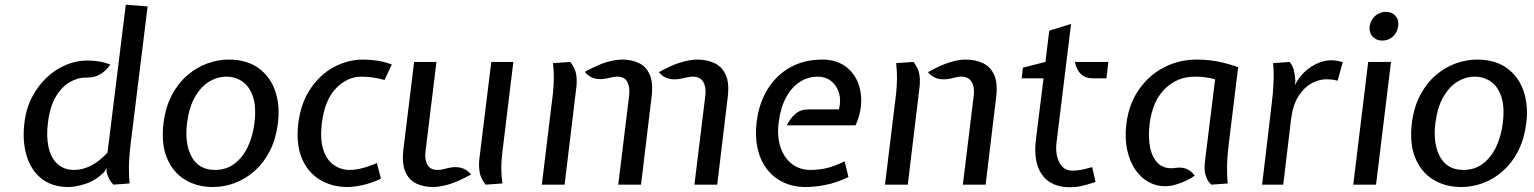

<svg xmlns="http://www.w3.org/2000/svg" viewBox="-20 -778 6464 809"><path d="M269 10Q199 10 154.5 -25.8Q110 -61.5 91.8 -123Q73.5 -184.5 83 -261Q90 -321 115.2 -369.2Q140.5 -417.5 177.5 -452Q214.5 -486.5 258.5 -504.8Q302.5 -523 347 -523Q369.5 -523 394.2 -519.5Q419 -516 445 -506Q428.5 -481.5 404 -466Q379.5 -450.5 344 -451Q309.5 -452 275.2 -432.8Q241 -413.5 215.5 -371.2Q190 -329 182 -261Q174.5 -203 184.5 -158Q194.5 -113 221.8 -87.5Q249 -62 293 -62Q327.5 -62 362.8 -79.8Q398 -97.5 433 -135L510 -758L602 -751L531 -176Q523.5 -116 523.2 -73.8Q523 -31.5 526 -5L458 0Q447 -10.5 440.8 -22.2Q434.5 -34 429 -54V-70L419 -53Q384 -18 342 -4Q300 10 269 10Z M877 10Q810 10 759.2 -21Q708.5 -52 683.5 -112Q658.5 -172 669 -259Q677.5 -327.5 704.5 -378Q731.5 -428.5 770.2 -461.5Q809 -494.5 854 -510.8Q899 -527 943 -527Q1019.5 -527 1069 -491.2Q1118.5 -455.5 1139.5 -394.8Q1160.5 -334 1151 -259Q1143 -194 1117.8 -143.8Q1092.5 -93.5 1054.5 -59.2Q1016.5 -25 971 -7.5Q925.5 10 877 10ZM886 -62Q934.5 -62 969.2 -89Q1004 -116 1024.8 -160.8Q1045.5 -205.5 1052 -259Q1060.5 -326 1046.2 -369.5Q1032 -413 1002 -434Q972 -455 934 -455Q896 -455 861.2 -434Q826.5 -413 801.5 -369.5Q776.5 -326 768 -259Q757.5 -172 787.8 -117Q818 -62 886 -62Z M1445 10Q1378 10 1327.2 -21Q1276.5 -52 1251.5 -112Q1226.5 -172 1237 -259Q1248 -345.5 1288.8 -405.2Q1329.5 -465 1388 -496Q1446.5 -527 1511 -527Q1538 -527 1570 -522.2Q1602 -517.5 1631 -506L1600 -441Q1572.5 -448.5 1548.5 -451.8Q1524.5 -455 1502 -455Q1445 -455 1397 -407.2Q1349 -359.5 1336 -259Q1328 -191.5 1342 -148Q1356 -104.5 1385.8 -83.2Q1415.5 -62 1454 -62Q1476 -62 1503.8 -68.8Q1531.5 -75.5 1568 -91L1585 -25Q1541.5 -5 1505 2.5Q1468.5 10 1445 10Z M1805 10Q1765.5 10 1734.5 -4.5Q1703.5 -19 1688 -54Q1672.5 -89 1680 -151L1725 -517H1819L1773 -141Q1768.5 -106.5 1780.5 -84.2Q1792.5 -62 1824 -62Q1836 -62 1845.2 -64.5Q1854.5 -67 1868 -70Q1898 -77 1922.2 -71Q1946.5 -65 1965 -43Q1908 -11.5 1870 -0.8Q1832 10 1805 10ZM2026 0Q2005 -27 2000.8 -53.5Q1996.5 -80 2000 -110L2050 -517H2143L2096 -131Q2092.5 -103.5 2092.2 -72Q2092 -40.5 2097 -5Z M2906 0 2952 -376Q2956 -410.5 2943.2 -432.8Q2930.5 -455 2899 -455Q2887 -455 2876.8 -452.5Q2866.5 -450 2852 -447Q2822 -440.5 2798 -446.5Q2774 -452.5 2756 -474Q2813 -505.5 2852 -516.2Q2891 -527 2918 -527Q2957.5 -527 2989.5 -512.5Q3021.5 -498 3037.8 -463Q3054 -428 3046 -366L3002 0ZM2263 0 2310 -386Q2313 -414 2313.5 -445.5Q2314 -477 2310 -512L2383 -517Q2404 -490 2408 -463.5Q2412 -437 2408 -407L2359 0ZM2585 0 2631 -376Q2635 -410.5 2623.2 -432.8Q2611.5 -455 2582 -455Q2570 -455 2561 -453Q2552 -451 2539 -448Q2508.5 -441.5 2485.2 -447.5Q2462 -453.5 2444 -475Q2501 -506.5 2538 -516.8Q2575 -527 2602 -527Q2641 -527 2671.8 -512.5Q2702.5 -498 2717.8 -463Q2733 -428 2725 -366L2681 0Z M3376 10Q3321 10 3279 -10.5Q3237 -31 3209.8 -67.8Q3182.5 -104.5 3171.8 -154.2Q3161 -204 3168 -263Q3178 -344 3215 -403.2Q3252 -462.5 3310.8 -494.8Q3369.5 -527 3445 -527Q3496.5 -527 3533.2 -504.2Q3570 -481.5 3589.5 -442.2Q3609 -403 3608.8 -353.2Q3608.5 -303.5 3585 -250H3295Q3309.5 -278.5 3330.8 -297.8Q3352 -317 3388 -317H3515Q3524.5 -355.5 3515 -386.8Q3505.5 -418 3482 -436.5Q3458.5 -455 3426 -455Q3384 -455 3349.5 -432.5Q3315 -410 3291.8 -366.8Q3268.5 -323.5 3261 -262Q3253.5 -202.5 3268.8 -157.5Q3284 -112.5 3316.8 -87.2Q3349.5 -62 3395 -62Q3429.5 -62 3461.5 -69.2Q3493.5 -76.5 3539 -98L3555 -32Q3504 -7.5 3458 1.2Q3412 10 3376 10Z M4037 0 4083 -376Q4087 -410.5 4074 -432.8Q4061 -455 4030 -455Q4018 -455 4008.8 -452.5Q3999.5 -450 3986 -447Q3956 -440.5 3932 -446.5Q3908 -452.5 3890 -474Q3947 -505.5 3984 -516.2Q4021 -527 4048 -527Q4088 -527 4120.2 -512.5Q4152.5 -498 4168.8 -463Q4185 -428 4177 -366L4133 0ZM3709 0 3756 -386Q3759 -414 3759.5 -445.5Q3760 -477 3756 -512L3829 -517Q3850 -490 3854 -463.5Q3858 -437 3854 -407L3805 0Z M4489 11Q4407.5 11 4370.2 -42.5Q4333 -96 4345 -191L4377 -448H4285L4290 -493L4385 -517L4401 -649L4493 -677L4432 -180Q4425.5 -128.5 4443.5 -93.8Q4461.5 -59 4498 -59Q4517.5 -59 4536 -62.5Q4554.5 -66 4582 -74L4596 -11Q4556.5 1.5 4534.8 6.2Q4513 11 4489 11ZM4585 -448Q4561.5 -448 4546 -457.2Q4530.5 -466.5 4521.8 -482.2Q4513 -498 4509 -517H4650L4642 -448Z M4912 5Q4867.5 11 4830.2 -6Q4793 -23 4767 -58.5Q4741 -94 4729.8 -144.5Q4718.5 -195 4726 -256Q4736 -337.5 4777.5 -398.5Q4819 -459.5 4882.8 -493.2Q4946.5 -527 5024 -527Q5052 -527 5079.2 -523.8Q5106.5 -520.5 5135.2 -513.5Q5164 -506.5 5197 -495L5158 -176Q5150.5 -116 5150.2 -73.8Q5150 -31.5 5153 -5L5085 0Q5071 -9 5061.8 -33.5Q5052.5 -58 5057 -97L5100 -444Q5077.5 -450 5057.5 -452.5Q5037.5 -455 5015 -455Q4940 -455 4888 -403.5Q4836 -352 4824 -256Q4817 -199.5 4826.5 -154.8Q4836 -110 4863 -86.8Q4890 -63.5 4936 -71Q4958 -74 4977.8 -67Q4997.5 -60 5014 -38Q4988.5 -20 4961.5 -9.5Q4934.5 1 4912 5Z M5298 0 5338 -337Q5344 -383 5346 -430Q5348 -477 5344 -512L5414 -517Q5427.5 -500.5 5432 -480.8Q5436.5 -461 5438 -437L5436 -419L5446 -437Q5470 -475.5 5509.8 -499.8Q5549.5 -524 5590 -524Q5601.5 -524 5613 -522Q5624.5 -520 5638 -516L5616 -438Q5601 -442 5589.5 -443Q5578 -444 5569 -444Q5538 -444 5506.5 -427Q5475 -410 5451.2 -373Q5427.5 -336 5420 -276L5387 0Z M5682 0 5745 -517H5841L5778 0ZM5804 -607Q5778.5 -607 5763.2 -624.2Q5748 -641.5 5751 -667Q5755 -693.5 5774.2 -710.8Q5793.5 -728 5819 -728Q5845.5 -728 5860.2 -710.8Q5875 -693.5 5871 -667Q5868 -641.5 5849.2 -624.2Q5830.5 -607 5804 -607Z M6137 10Q6070 10 6019.2 -21Q5968.5 -52 5943.5 -112Q5918.5 -172 5929 -259Q5937.5 -327.5 5964.5 -378Q5991.5 -428.5 6030.2 -461.5Q6069 -494.5 6114 -510.8Q6159 -527 6203 -527Q6279.5 -527 6329 -491.2Q6378.5 -455.5 6399.5 -394.8Q6420.5 -334 6411 -259Q6403 -194 6377.8 -143.8Q6352.5 -93.5 6314.5 -59.2Q6276.5 -25 6231 -7.5Q6185.5 10 6137 10ZM6146 -62Q6194.5 -62 6229.2 -89Q6264 -116 6284.8 -160.8Q6305.5 -205.5 6312 -259Q6320.5 -326 6306.2 -369.5Q6292 -413 6262 -434Q6232 -455 6194 -455Q6156 -455 6121.2 -434Q6086.5 -413 6061.5 -369.5Q6036.5 -326 6028 -259Q6017.5 -172 6047.8 -117Q6078 -62 6146 -62Z"/></svg>

Font: Expletus Sans
Style: Italic
Weight: 400
Italic angle: -7°
Designer: Jasper de Waard
Foundry: Designtown
Version: Version 7.500